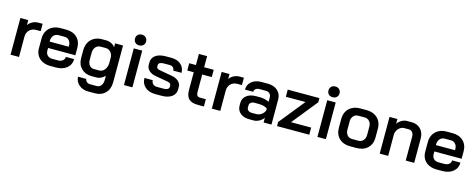

<svg xmlns="http://www.w3.org/2000/svg" viewBox="-36 -1510 6252 2522"><g transform="rotate(15 3090.0 -249.0)"><path d="M64 -499H171V-431Q191 -462 228.5 -481.5Q266 -501 306 -501H366V-401H306Q249 -401 214 -366Q179 -331 179 -275V0H64Z M402 -177V-311Q402 -369 427.5 -413.5Q453 -458 499.5 -482.5Q546 -507 607 -507H687Q778 -507 833 -454Q888 -401 888 -313V-213H517V-177Q517 -137 541.5 -113Q566 -89 607 -89H684Q724 -89 748.5 -108.5Q773 -128 773 -160H886Q886 -84 830 -38Q774 8 683 8H607Q546 8 499.5 -15Q453 -38 427.5 -80Q402 -122 402 -177ZM775 -299V-313Q775 -357 751 -384Q727 -411 688 -411H607Q566 -411 540.5 -382.5Q515 -354 515 -308V-299Z M994 50H1107Q1110 75 1128.5 90Q1147 105 1174 105H1262Q1300 105 1322.5 76.5Q1345 48 1345 0V-57Q1324 -33 1293.5 -18Q1263 -3 1234 -3H1164Q1078 -3 1024.5 -56.5Q971 -110 971 -197V-304Q971 -364 996 -410Q1021 -456 1066.5 -481.5Q1112 -507 1171 -507H1233Q1267 -507 1300 -490.5Q1333 -474 1352 -447V-499H1460V0Q1460 93 1406.5 148Q1353 203 1262 203H1174Q1099 203 1049 161Q999 119 994 50ZM1240 -101Q1283 -101 1312 -135Q1341 -169 1345 -223V-310Q1341 -353 1314 -380.5Q1287 -408 1249 -408H1180Q1138 -408 1112 -377.5Q1086 -347 1086 -297V-204Q1086 -158 1109.5 -129.5Q1133 -101 1171 -101Z M1588 -628Q1588 -660 1608.5 -680.5Q1629 -701 1663 -701Q1697 -701 1718 -680.5Q1739 -660 1739 -628Q1739 -596 1718 -575.5Q1697 -555 1663 -555Q1629 -555 1608.5 -575.5Q1588 -596 1588 -628ZM1606 -499H1721V0H1606Z M1842 -160H1955Q1955 -128 1976 -108.5Q1997 -89 2032 -89H2121Q2155 -89 2174.5 -100.5Q2194 -112 2194 -132V-154Q2194 -168 2182.5 -178Q2171 -188 2151 -192L1978 -222Q1920 -232 1886 -264.5Q1852 -297 1852 -340V-373Q1852 -435 1901.5 -471Q1951 -507 2038 -507H2118Q2197 -507 2246 -464Q2295 -421 2295 -351H2182Q2182 -378 2164.5 -394Q2147 -410 2118 -410H2039Q2004 -410 1985 -399Q1966 -388 1966 -368V-348Q1966 -334 1977.5 -324Q1989 -314 2008 -311L2187 -279Q2242 -268 2275 -237Q2308 -206 2308 -164V-127Q2308 -65 2257 -28.5Q2206 8 2121 8H2032Q1946 8 1894 -38Q1842 -84 1842 -160Z M2448 -158V-400H2360V-499H2451V-650H2563V-499H2693V-400H2563V-162Q2563 -129 2576 -114Q2589 -99 2617 -99H2693V0H2611Q2526 0 2487 -38Q2448 -76 2448 -158Z M2801 -499H2908V-431Q2928 -462 2965.5 -481.5Q3003 -501 3043 -501H3103V-401H3043Q2986 -401 2951 -366Q2916 -331 2916 -275V0H2801Z M3143 -133V-169Q3143 -232 3191.5 -270Q3240 -308 3319 -308H3381Q3409 -308 3441 -300Q3473 -292 3498 -279V-341Q3498 -372 3478 -391Q3458 -410 3426 -410H3342Q3309 -410 3289 -394.5Q3269 -379 3269 -354H3157Q3157 -423 3208 -465Q3259 -507 3342 -507H3426Q3510 -507 3561 -461.5Q3612 -416 3612 -341V0H3505V-63Q3481 -31 3445 -11.5Q3409 8 3374 8H3312Q3236 8 3189.5 -30.5Q3143 -69 3143 -133ZM3381 -82Q3421 -82 3453 -104.5Q3485 -127 3498 -164V-188Q3481 -202 3450 -210.5Q3419 -219 3385 -219H3322Q3292 -219 3273.5 -204Q3255 -189 3255 -165V-137Q3255 -112 3274 -97Q3293 -82 3324 -82Z M3688 -56 3967 -402H3700V-499H4131V-443L3852 -97H4126V0H3688Z M4219 -628Q4219 -660 4239.5 -680.5Q4260 -701 4294 -701Q4328 -701 4349 -680.5Q4370 -660 4370 -628Q4370 -596 4349 -575.5Q4328 -555 4294 -555Q4260 -555 4239.5 -575.5Q4219 -596 4219 -628ZM4237 -499H4352V0H4237Z M4478 -187V-311Q4478 -369 4503.5 -413.5Q4529 -458 4575.5 -482.5Q4622 -507 4683 -507H4771Q4832 -507 4878.5 -482.5Q4925 -458 4950.5 -413.5Q4976 -369 4976 -311V-187Q4976 -99 4919.5 -45.5Q4863 8 4769 8H4682Q4590 8 4534 -45.5Q4478 -99 4478 -187ZM4768 -91Q4810 -91 4835.5 -119.5Q4861 -148 4861 -194V-305Q4861 -351 4836 -379.5Q4811 -408 4769 -408H4685Q4643 -408 4618 -379.5Q4593 -351 4593 -305V-194Q4593 -148 4618 -119.5Q4643 -91 4683 -91Z M5084 -499H5191V-434Q5213 -467 5249 -487Q5285 -507 5321 -507H5383Q5460 -507 5506.5 -458Q5553 -409 5553 -329V0H5438V-326Q5438 -362 5419.5 -384.5Q5401 -407 5371 -407H5309Q5270 -407 5239 -377.5Q5208 -348 5199 -302V0H5084Z M5655 -177V-311Q5655 -369 5680.5 -413.5Q5706 -458 5752.5 -482.5Q5799 -507 5860 -507H5940Q6031 -507 6086 -454Q6141 -401 6141 -313V-213H5770V-177Q5770 -137 5794.5 -113Q5819 -89 5860 -89H5937Q5977 -89 6001.5 -108.5Q6026 -128 6026 -160H6139Q6139 -84 6083 -38Q6027 8 5936 8H5860Q5799 8 5752.5 -15Q5706 -38 5680.5 -80Q5655 -122 5655 -177ZM6028 -299V-313Q6028 -357 6004 -384Q5980 -411 5941 -411H5860Q5819 -411 5793.5 -382.5Q5768 -354 5768 -308V-299Z"/></g></svg>

Font: Bai Jamjuree SemiBold
Style: Regular
Weight: 600
Version: Version 1.000; ttfautohint (v1.6)